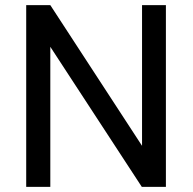

<svg xmlns="http://www.w3.org/2000/svg" viewBox="-20 -731 753 751"><path d="M628.9 -710.9H535.6V-160.6L176.8 -710.9H82.5V0H176.8V-547.9L534.7 0H628.9Z"/></svg>

Font: Shabnam
Style: Regular
Weight: 400
Foundry: DejaVu fonts team - Redesigned by Saber Rastikerdar - Based on Vazir font
Version: Version 5.0.1